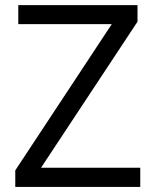

<svg xmlns="http://www.w3.org/2000/svg" viewBox="-20 -734 611 754"><path d="M530.8 0H40V-64.9L418.9 -639.2H51.8V-713.9H520V-648.9L141.1 -75.2H530.8Z"/></svg>

Font: f3_58770 
Style: Regular
Weight: 400
Foundry: Ascender Corporation
Version: Version 1.10